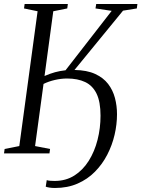

<svg xmlns="http://www.w3.org/2000/svg" viewBox="-25 -763 704 955"><path d="M248.5 172Q233.5 172 221.8 170.2Q210 168.5 202.5 165.5L207.5 133Q214.5 135.5 225.8 136.2Q237 137 246.5 137Q302.5 137 345 110Q387.5 83 416.5 36.8Q445.5 -9.5 460.2 -67.5Q475 -125.5 475 -187.5Q475 -256.5 455.5 -296.8Q436 -337 398.8 -354.8Q361.5 -372.5 309 -372.5Q278.5 -372.5 247.5 -365.2Q216.5 -358 191.5 -345.5L149.5 -36.5L224 -22L221 0H-5L-2 -22L71 -36.5L162 -707L94.5 -721L97.5 -743H312.5L309.5 -721L240 -707L196.5 -385Q224 -397 248.8 -403.8Q273.5 -410.5 301 -413.5L530.5 -709L450 -721L453.5 -743H658.5L655.5 -721L587 -710L345.5 -415Q407.5 -414 448.2 -395.2Q489 -376.5 512.8 -345.5Q536.5 -314.5 546.8 -275.5Q557 -236.5 557 -195Q557 -144.5 545 -92.8Q533 -41 508.5 6.5Q484 54 447.2 91.2Q410.5 128.5 360.8 150.2Q311 172 248.5 172Z"/></svg>

Font: Merriweather 120pt Light
Style: Italic
Weight: 300
Italic angle: -7.8°
Version: Version 2.101